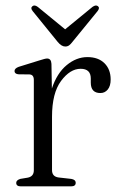

<svg xmlns="http://www.w3.org/2000/svg" viewBox="-20 -661 424 681"><path d="M162.5 -434.5 164 -347Q182 -401.5 216.5 -430Q251 -458.5 290 -458.5Q328.5 -458.5 350.5 -436.8Q372.5 -415 372.5 -379Q372.5 -356 362.2 -343.5Q352 -331 336 -331Q302 -331 302 -368V-382.5Q302 -417 266 -417Q228.5 -417 196.5 -373.8Q164.5 -330.5 164.5 -247V-57.5Q164.5 -34.5 188 -31.5L232.5 -26.5Q248.5 -24 248.5 -12.5Q248.5 0 232 0H54Q37.5 0 37.5 -12.5Q37.5 -22 52 -26.5L79 -31Q100 -35.5 100 -57V-377.5Q100 -396 85 -397L44.5 -397.5Q31.5 -399.5 31.5 -409Q31.5 -418.5 46.5 -424L119 -446.5Q140.5 -453.5 147 -453.5Q161.5 -453.5 162.5 -434.5ZM237 -512.5Q231 -504.5 225.2 -500.2Q219.5 -496 211.5 -496Q198 -496 184.5 -512.5L96 -621.5Q87 -632.5 95 -639Q102.5 -645 114 -636.5L211 -557L308 -636.5Q320 -645 327.5 -639Q335 -633 326 -621.5Z"/></svg>

Font: Fraunces 72pt Soft Light
Style: Regular
Weight: 300
Version: Version 1.000;[b76b70a41]